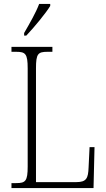

<svg xmlns="http://www.w3.org/2000/svg" viewBox="-20 -951 538 971"><path d="M102 -784V-771H113C154 -814 213 -886 234 -921V-931H178C161 -886 132 -836 102 -784ZM38 0H453L458 -207H433L428 -104C426 -49 417 -30 366 -30H162V-606C162 -679 172 -689 220 -689H245V-714H38V-689H62C109 -689 120 -679 120 -605V-109C120 -35 109 -25 62 -25H38Z"/></svg>

Font: Noto Serif Devanagari Condensed ExtraLight
Style: Regular
Weight: 200
Width: 3
Designer: Universal Thirst, Indian Type Foundry and the Monotype Design Team
Foundry: Monotype Imaging Inc.
Version: Version 2.004